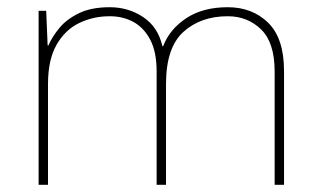

<svg xmlns="http://www.w3.org/2000/svg" viewBox="-20 -512 890 532"><path d="M611 -492Q679 -492 723 -449Q767 -406 767 -315V0H741V-314Q741 -394 703.5 -430.5Q666 -467 611 -467Q536 -467 488 -423.5Q440 -380 440 -279V0H414V-314Q414 -368 396.5 -401.5Q379 -435 350 -451Q321 -467 284 -467Q238 -467 199 -448Q160 -429 136.5 -387.5Q113 -346 113 -279V0H87V-482H108L112 -386H114Q125 -411 145 -435Q165 -459 199 -475.5Q233 -492 284 -492Q336 -492 377 -464.5Q418 -437 430 -384H432Q450 -431 496 -461.5Q542 -492 611 -492Z"/></svg>

Font: Noto Sans Armenian Thin
Style: Regular
Weight: 250
Version: Version 2.007